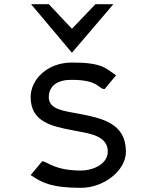

<svg xmlns="http://www.w3.org/2000/svg" viewBox="-20 -890 751 921"><path d="M325 -637 524 -870H438L325 -752L214 -870H129ZM479 -463H482L537 -529L532 -532C486 -563 470 -590 325 -590C207 -590 127 -509 127 -424C127 -305 229 -284 329 -265C406 -250 497 -241 497 -163C497 -105 430 -72 368 -72C242 -72 208 -114 185 -116H182L127 -50L132 -47C179 -16 224 11 368 11C480 11 584 -73 584 -162C584 -299 471 -323 355 -345C294 -357 214 -363 214 -423C214 -479 257 -508 325 -507C452 -507 453 -464 479 -463Z"/></svg>

Font: Charger Monospace
Style: Regular
Weight: 400
Designer: Jasper
Foundry: Cannot Into Space Fonts
Version: Version 0.980